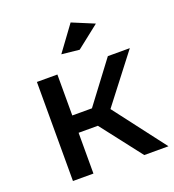

<svg xmlns="http://www.w3.org/2000/svg" viewBox="-137 -863 880 969"><g transform="rotate(-20 303.5 -378.0)"><path d="M472 0 302.5 -219H199V0H89V-532H199V-312H304.5L470 -532H588L391 -276.5L602 0ZM351.5 -756 469.5 -707 347.5 -611 252.5 -621Z"/></g></svg>

Font: Argentum Sans
Style: Regular
Weight: 400
Designer: Julieta Ulanovsky, Owen Earl, Chris M. Simpson, Rasmus Andersson, Cristiano Sobral
Foundry: The Argentum Sans Project Authors
Version: Version 3.135; ttfautohint (v1.8.4.7-5d5b-dirty)